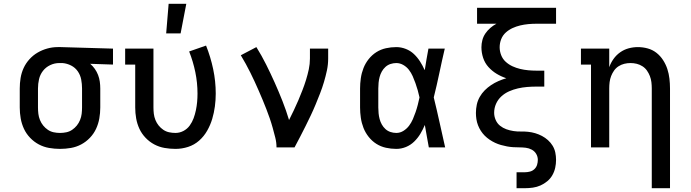

<svg xmlns="http://www.w3.org/2000/svg" viewBox="-20 -776 3640 1011"><path d="M296 8Q267 8 238.5 3Q210 -2 184.5 -15.5Q159 -29 138.5 -50.5Q118 -72 106 -98Q94 -124 89 -152.5Q84 -181 84 -210V-310Q84 -338 88.5 -365.5Q93 -393 104.5 -418Q116 -443 135 -464Q154 -485 178 -499Q202 -513 229 -520.5Q256 -528 284 -528H300L575 -520V-436L455 -440Q469 -428 479.5 -413Q490 -398 496.5 -381Q503 -364 505.5 -346Q508 -328 508 -310V-210Q508 -181 503 -152.5Q498 -124 486 -98Q474 -72 453.5 -50.5Q433 -29 407.5 -15.5Q382 -2 353.5 3Q325 8 296 8ZM296 -76Q313 -76 329.5 -79.5Q346 -83 360 -92.5Q374 -102 384.5 -115Q395 -128 401.5 -144Q408 -160 410 -176.5Q412 -193 412 -210V-310Q412 -334 407.5 -357.5Q403 -381 389.5 -400.5Q376 -420 354.5 -431Q333 -442 309 -444H292Q267 -444 244 -433Q221 -422 206 -402.5Q191 -383 185.5 -359Q180 -335 180 -310V-210Q180 -193 182 -176.5Q184 -160 190.5 -144Q197 -128 207.5 -115Q218 -102 232 -92.5Q246 -83 262.5 -79.5Q279 -76 296 -76Z M904 8Q875 8 846.5 3Q818 -2 792.5 -15.5Q767 -29 746.5 -50.5Q726 -72 714 -98Q702 -124 697 -152.5Q692 -181 692 -210V-436H639V-520H788V-210Q788 -193 790 -176.5Q792 -160 798.5 -144Q805 -128 815.5 -115Q826 -102 840 -92.5Q854 -83 870.5 -79.5Q887 -76 904 -76Q926 -76 946 -86.5Q966 -97 979 -115Q992 -133 999.5 -153.5Q1007 -174 1011.5 -195.5Q1016 -217 1018 -239Q1020 -261 1020 -283Q1020 -340 1008.5 -396Q997 -452 976 -505L1065 -536Q1089 -476 1102.5 -412Q1116 -348 1116 -283Q1116 -249 1111.5 -215.5Q1107 -182 1097.5 -150Q1088 -118 1071 -88Q1054 -58 1028.5 -35.5Q1003 -13 970.5 -2.5Q938 8 904 8ZM855 -600 868 -756H961L931 -600Z M1436 0Q1436 -26 1429.5 -51.5Q1423 -77 1416 -102.5Q1409 -128 1400.5 -152.5Q1392 -177 1382.5 -201.5Q1373 -226 1363 -250Q1353 -274 1342.5 -298Q1332 -322 1321 -346Q1310 -370 1298.5 -393Q1287 -416 1274.5 -439Q1262 -462 1248 -485L1330 -528Q1358 -483 1381.5 -436Q1405 -389 1426.5 -341Q1448 -293 1467.5 -243.5Q1487 -194 1502 -144Q1515 -170 1527.5 -196Q1540 -222 1551 -248Q1562 -274 1572.5 -301Q1583 -328 1591.5 -355.5Q1600 -383 1606 -411Q1612 -439 1612 -468V-520H1708V-468Q1708 -436 1701.5 -405.5Q1695 -375 1686 -344.5Q1677 -314 1665.5 -284.5Q1654 -255 1642 -226Q1630 -197 1616.5 -168.5Q1603 -140 1589 -112Q1575 -84 1560.5 -56Q1546 -28 1531 0Z M2067 8Q2039 8 2012 2Q1985 -4 1962 -18.5Q1939 -33 1921.5 -55Q1904 -77 1894 -102.5Q1884 -128 1880 -155.5Q1876 -183 1876 -210V-310Q1876 -337 1880 -364.5Q1884 -392 1894 -417.5Q1904 -443 1921.5 -465Q1939 -487 1962 -501.5Q1985 -516 2012 -522Q2039 -528 2067 -528Q2092 -528 2116.5 -518.5Q2141 -509 2159.5 -491.5Q2178 -474 2192 -452Q2206 -430 2216 -407V-408L2217 -409Q2221 -437 2226 -464.5Q2231 -492 2236 -520H2322Q2307 -456 2293.5 -391.5Q2280 -327 2264 -263Q2280 -198 2294.5 -132Q2309 -66 2324 0H2238Q2233 -29 2227.5 -58.5Q2222 -88 2217 -118Q2207 -94 2193.5 -71.5Q2180 -49 2161 -30.5Q2142 -12 2117.5 -2Q2093 8 2067 8ZM2067 -76Q2087 -76 2104.5 -87Q2122 -98 2134 -114Q2146 -130 2154 -148.5Q2162 -167 2168.5 -186Q2175 -205 2180 -224.5Q2185 -244 2189 -263Q2185 -282 2179.5 -301Q2174 -320 2167.5 -338.5Q2161 -357 2153 -375Q2145 -393 2133 -408.5Q2121 -424 2103.5 -434Q2086 -444 2067 -444Q2051 -444 2036 -439Q2021 -434 2009.5 -423.5Q1998 -413 1990.5 -399.5Q1983 -386 1979 -371Q1975 -356 1973.5 -340.5Q1972 -325 1972 -310V-210Q1972 -195 1973.5 -179.5Q1975 -164 1979 -149Q1983 -134 1990.5 -120.5Q1998 -107 2009.5 -96.5Q2021 -86 2036 -81Q2051 -76 2067 -76Z M2700 215V131H2744Q2757 131 2770.5 127.5Q2784 124 2794 114.5Q2804 105 2808 92Q2812 79 2812 66Q2812 49 2803.5 34.5Q2795 20 2780 12Q2765 4 2748.5 2Q2732 0 2715.5 0Q2699 0 2682.5 -1Q2666 -2 2650 -5Q2634 -8 2618 -12.5Q2602 -17 2587 -24Q2572 -31 2558 -40.5Q2544 -50 2532.5 -61.5Q2521 -73 2512 -87Q2503 -101 2497 -116.5Q2491 -132 2488.5 -148.5Q2486 -165 2486 -181Q2486 -203 2490.5 -224.5Q2495 -246 2506 -265.5Q2517 -285 2532.5 -300.5Q2548 -316 2566 -328Q2584 -340 2604.5 -349Q2625 -358 2646 -364Q2619 -373 2595 -387.5Q2571 -402 2552 -423Q2533 -444 2524 -471.5Q2515 -499 2515 -527Q2515 -546 2520 -565Q2525 -584 2536 -600Q2547 -616 2562 -629Q2577 -642 2594 -651H2492V-735H2908V-651H2804Q2783 -651 2761.5 -649Q2740 -647 2719 -642Q2698 -637 2678.5 -628Q2659 -619 2643 -604.5Q2627 -590 2619 -569.5Q2611 -549 2611 -527Q2611 -506 2619 -485.5Q2627 -465 2643 -450.5Q2659 -436 2678.5 -427Q2698 -418 2719 -413Q2740 -408 2761.5 -406Q2783 -404 2804 -404H2846V-320H2804Q2780 -320 2755.5 -318Q2731 -316 2707 -310.5Q2683 -305 2660.5 -295Q2638 -285 2620 -268.5Q2602 -252 2592 -229.5Q2582 -207 2582 -182Q2582 -163 2590 -144.5Q2598 -126 2613 -114Q2628 -102 2646 -95.5Q2664 -89 2683.5 -86Q2703 -83 2722 -83.5Q2741 -84 2760.5 -82Q2780 -80 2798.5 -74.5Q2817 -69 2834 -60Q2851 -51 2865.5 -38Q2880 -25 2890 -8.5Q2900 8 2904 27Q2908 46 2908 66Q2908 87 2903.5 107.5Q2899 128 2888.5 146.5Q2878 165 2861.5 178.5Q2845 192 2826 200.5Q2807 209 2786 212Q2765 215 2744 215Z M3412 215V-310Q3412 -327 3410 -343.5Q3408 -360 3402 -375.5Q3396 -391 3386.5 -404.5Q3377 -418 3363 -427Q3349 -436 3333 -440Q3317 -444 3300 -444Q3283 -444 3267 -440Q3251 -436 3237 -427Q3223 -418 3213.5 -404.5Q3204 -391 3198 -375.5Q3192 -360 3190 -343.5Q3188 -327 3188 -310V0H3092V-436H3039V-520H3188V-422Q3196 -445 3210.5 -465.5Q3225 -486 3245.5 -500.5Q3266 -515 3290 -521.5Q3314 -528 3339 -528Q3365 -528 3390.5 -521Q3416 -514 3436.5 -498Q3457 -482 3471.5 -459.5Q3486 -437 3494 -412.5Q3502 -388 3505 -362Q3508 -336 3508 -310V215Z"/></svg>

Font: Iosevka HT Medium Extended
Style: Regular
Weight: 500
Width: 7
Monospace: yes
Designer: Belleve Invis
Foundry: Belleve Invis
Version: Version 32.3.0; ttfautohint (v1.8.4)